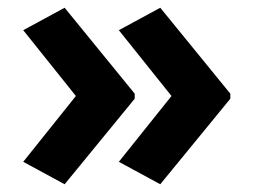

<svg xmlns="http://www.w3.org/2000/svg" viewBox="-20 -522 655 496"><path d="M575 -267 394 -46 287 -104 423 -274 287 -444 394 -502 575 -280ZM328 -267 147 -46 40 -104 176 -274 40 -444 147 -502 328 -280Z"/></svg>

Font: Noto Sans Gurmukhi UI
Style: Bold
Weight: 700
Designer: Jelle Bosma - Monotype Design Team
Foundry: Monotype Imaging Inc.
Version: Version 2.004; ttfautohint (v1.8.4.7-5d5b)